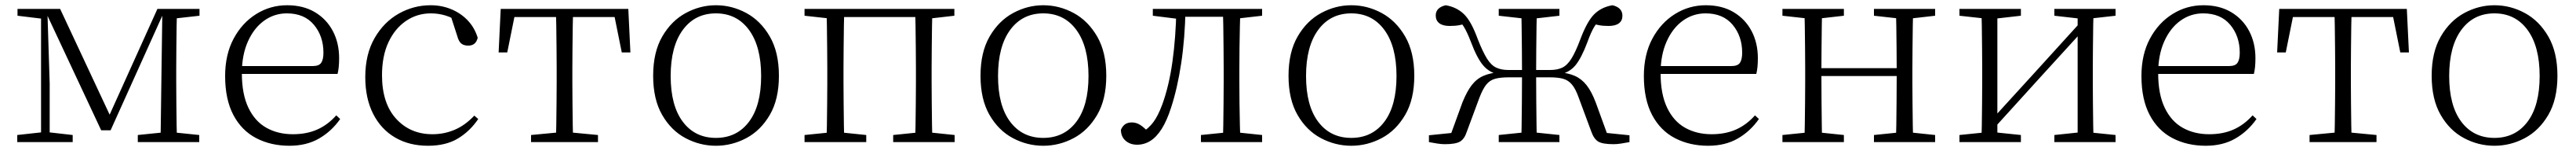

<svg xmlns="http://www.w3.org/2000/svg" viewBox="-20 -542 9853 576"><path d="M367 -45 155 -496H151V-508H210L409 -84H390L582 -508H613V-496H607L403 -45ZM594 0 597 -223 601 -508H657Q656 -484 655.5 -443.5Q655 -403 654.5 -359.5Q654 -316 654 -283V-226Q654 -192 654.5 -148.5Q655 -105 655.5 -64.5Q656 -24 657 0ZM46 0V-27L146 -38H161L258 -27V0ZM507 0V-27L615 -38H635L742 -27V0ZM47 -482V-508H158V-470H146ZM137 0V-508H161L170 -224V0ZM622 -470V-508H743V-482L636 -470Z M1087 14Q1016 14 960 -15Q904 -44 872.5 -103.5Q841 -163 841 -252Q841 -334 873.5 -394.5Q906 -455 960 -488.5Q1014 -522 1078 -522Q1140 -522 1184.5 -495.5Q1229 -469 1253 -423.5Q1277 -378 1277 -320Q1277 -283 1271 -260H871V-290H1176Q1200 -290 1208.5 -302.5Q1217 -315 1217 -341Q1217 -404 1180.5 -447.5Q1144 -491 1077 -491Q1029 -491 990 -463Q951 -435 928 -383.5Q905 -332 905 -263Q905 -183 930 -131Q955 -79 999 -54.5Q1043 -30 1100 -30Q1153 -30 1193.5 -48Q1234 -66 1266 -102L1281 -88Q1248 -41 1200 -13.5Q1152 14 1087 14Z M1617 14Q1545 14 1491 -17.5Q1437 -49 1407 -108Q1377 -167 1377 -248Q1377 -335 1412.5 -396.5Q1448 -458 1505 -490Q1562 -522 1627 -522Q1669 -522 1705.5 -507Q1742 -492 1768.5 -464.5Q1795 -437 1807 -398Q1800 -368 1771 -368Q1753 -368 1743.5 -376.5Q1734 -385 1729 -404L1701 -490L1744 -452Q1713 -474 1685 -482.5Q1657 -491 1628 -491Q1575 -491 1532.5 -462Q1490 -433 1465.5 -380.5Q1441 -328 1441 -255Q1441 -148 1495 -89Q1549 -30 1634 -30Q1679 -30 1719 -47Q1759 -64 1794 -101L1809 -88Q1777 -41 1731 -13.5Q1685 14 1617 14Z M1887 -342 1895 -508H2383L2391 -342H2358L2325 -505L2358 -477H1920L1953 -505L1920 -342ZM2011 0V-27L2127 -38H2151L2267 -27V0ZM2106 0Q2107 -24 2107.5 -64.5Q2108 -105 2108.5 -148.5Q2109 -192 2109 -226V-283Q2109 -316 2108.5 -359.5Q2108 -403 2107.5 -443.5Q2107 -484 2106 -508H2172Q2171 -484 2170.5 -443.5Q2170 -403 2169.5 -359.5Q2169 -316 2169 -283V-226Q2169 -192 2169.5 -148.5Q2170 -105 2170.5 -64.5Q2171 -24 2172 0Z M2718 14Q2657 14 2602 -15Q2547 -44 2512.5 -103.5Q2478 -163 2478 -253Q2478 -343 2513 -403Q2548 -463 2603 -492.5Q2658 -522 2718 -522Q2779 -522 2834 -492.5Q2889 -463 2924 -403Q2959 -343 2959 -253Q2959 -163 2924 -103.5Q2889 -44 2834 -15Q2779 14 2718 14ZM2718 -16Q2798 -16 2844.5 -77.5Q2891 -139 2891 -252Q2891 -365 2844.5 -428Q2798 -491 2718 -491Q2638 -491 2591.5 -428Q2545 -365 2545 -252Q2545 -139 2591.5 -77.5Q2638 -16 2718 -16Z M3141 0Q3142 -24 3142.5 -64.5Q3143 -105 3143.5 -148.5Q3144 -192 3144 -226V-283Q3144 -316 3143.5 -359.5Q3143 -403 3142.5 -443.5Q3142 -484 3141 -508H3209Q3208 -484 3207.5 -443.5Q3207 -403 3206.5 -359.5Q3206 -316 3206 -283V-226Q3206 -192 3206.5 -148.5Q3207 -105 3207.5 -64.5Q3208 -24 3209 0ZM3480 0Q3481 -24 3481.5 -64.5Q3482 -105 3482.5 -148.5Q3483 -192 3483 -226V-283Q3483 -316 3482.5 -359.5Q3482 -403 3481.5 -443.5Q3481 -484 3480 -508H3546Q3545 -484 3544.5 -443.5Q3544 -403 3543.5 -359.5Q3543 -316 3543 -283V-226Q3543 -192 3543.5 -148.5Q3544 -105 3544.5 -64.5Q3545 -24 3546 0ZM3057 0V-27L3166 -38H3186L3293 -27V0ZM3396 0V-27L3504 -38H3525L3631 -27V0ZM3057 -482V-508H3174V-470H3166ZM3513 -470V-508H3630V-482L3525 -470ZM3174 -477V-508H3513V-477Z M3970 14Q3909 14 3854 -15Q3799 -44 3764.5 -103.5Q3730 -163 3730 -253Q3730 -343 3765 -403Q3800 -463 3855 -492.5Q3910 -522 3970 -522Q4031 -522 4086 -492.5Q4141 -463 4176 -403Q4211 -343 4211 -253Q4211 -163 4176 -103.5Q4141 -44 4086 -15Q4031 14 3970 14ZM3970 -16Q4050 -16 4096.5 -77.5Q4143 -139 4143 -252Q4143 -365 4096.5 -428Q4050 -491 3970 -491Q3890 -491 3843.5 -428Q3797 -365 3797 -252Q3797 -139 3843.5 -77.5Q3890 -16 3970 -16Z M4329 10Q4302 10 4284.5 -5.5Q4267 -21 4267 -47Q4273 -61 4283 -68Q4293 -75 4309 -75Q4326 -75 4341.5 -65Q4357 -55 4375 -35V-26H4345V-35Q4373 -52 4391 -76Q4409 -100 4425 -143Q4451 -214 4464 -306.5Q4477 -399 4479 -508H4514Q4512 -396 4497.5 -300.5Q4483 -205 4459 -132Q4443 -82 4423 -50.5Q4403 -19 4379.5 -4.5Q4356 10 4329 10ZM4389 -482V-508H4492V-470H4485ZM4494 -478V-508H4686V-478ZM4573 0V-27L4682 -38H4702L4807 -27V0ZM4657 0Q4658 -24 4658.5 -64.5Q4659 -105 4659.5 -148.5Q4660 -192 4660 -226V-283Q4660 -316 4659.5 -359.5Q4659 -403 4658.5 -443.5Q4658 -484 4657 -508H4724Q4723 -484 4722 -443.5Q4721 -403 4720.5 -359.5Q4720 -316 4720 -283V-226Q4720 -192 4720.5 -148.5Q4721 -105 4722 -64.5Q4723 -24 4724 0ZM4690 -470V-508H4807V-482L4702 -470Z M5148 14Q5087 14 5032 -15Q4977 -44 4942.5 -103.5Q4908 -163 4908 -253Q4908 -343 4943 -403Q4978 -463 5033 -492.5Q5088 -522 5148 -522Q5209 -522 5264 -492.5Q5319 -463 5354 -403Q5389 -343 5389 -253Q5389 -163 5354 -103.5Q5319 -44 5264 -15Q5209 14 5148 14ZM5148 -16Q5228 -16 5274.5 -77.5Q5321 -139 5321 -252Q5321 -365 5274.5 -428Q5228 -491 5148 -491Q5068 -491 5021.5 -428Q4975 -365 4975 -252Q4975 -139 5021.5 -77.5Q5068 -16 5148 -16Z M5445 0V-26L5563 -38L5523 -14L5573 -151Q5590 -193 5608.5 -217Q5627 -241 5653 -252.5Q5679 -264 5718 -267L5714 -257Q5676 -265 5652.5 -292.5Q5629 -320 5606 -381Q5591 -420 5578.5 -440Q5566 -460 5547 -479L5593 -453Q5577 -449 5561.5 -446Q5546 -443 5524 -443Q5498 -443 5484.5 -453.5Q5471 -464 5471 -483Q5471 -513 5509 -522Q5551 -515 5579 -488Q5607 -461 5632 -392Q5651 -344 5667 -318.5Q5683 -293 5702.5 -284Q5722 -275 5749 -275H5828V-247H5750Q5718 -247 5698 -241.5Q5678 -236 5664.5 -219.5Q5651 -203 5638 -169L5590 -40Q5581 -12 5564 -2Q5547 8 5506 8Q5492 8 5476.5 5.5Q5461 3 5445 0ZM6212 0Q6196 3 6180.5 5.5Q6165 8 6151 8Q6109 8 6092.5 -2Q6076 -12 6066 -40L6018 -169Q6006 -203 5992 -219.5Q5978 -236 5958.5 -241.5Q5939 -247 5907 -247H5828V-275H5908Q5936 -275 5955 -284Q5974 -293 5990 -318.5Q6006 -344 6024 -392Q6050 -461 6077.5 -488Q6105 -515 6147 -522Q6185 -513 6185 -482Q6185 -463 6171.5 -453Q6158 -443 6132 -443Q6110 -443 6095 -446Q6080 -449 6065 -453L6109 -479Q6090 -460 6077.5 -440Q6065 -420 6051 -381Q6028 -320 6005 -292.5Q5982 -265 5942 -257L5938 -267Q5977 -264 6003 -252.5Q6029 -241 6048 -217Q6067 -193 6083 -151L6133 -14L6094 -38L6212 -26ZM5798 0Q5799 -24 5799.5 -65.5Q5800 -107 5800.5 -156.5Q5801 -206 5801 -253V-270Q5801 -310 5800.5 -356Q5800 -402 5799.5 -443Q5799 -484 5798 -508H5858Q5857 -484 5856.5 -443Q5856 -402 5855.5 -356Q5855 -310 5855 -270V-253Q5855 -206 5855.5 -156.5Q5856 -107 5856.5 -65.5Q5857 -24 5858 0ZM5712 0V-27L5819 -38H5839L5944 -27V0ZM5712 -482V-508H5944V-482L5839 -470H5819Z M6513 14Q6442 14 6386 -15Q6330 -44 6298.5 -103.5Q6267 -163 6267 -252Q6267 -334 6299.5 -394.5Q6332 -455 6386 -488.5Q6440 -522 6504 -522Q6566 -522 6610.5 -495.5Q6655 -469 6679 -423.5Q6703 -378 6703 -320Q6703 -283 6697 -260H6297V-290H6602Q6626 -290 6634.5 -302.5Q6643 -315 6643 -341Q6643 -404 6606.5 -447.5Q6570 -491 6503 -491Q6455 -491 6416 -463Q6377 -435 6354 -383.5Q6331 -332 6331 -263Q6331 -183 6356 -131Q6381 -79 6425 -54.5Q6469 -30 6526 -30Q6579 -30 6619.5 -48Q6660 -66 6692 -102L6707 -88Q6674 -41 6626 -13.5Q6578 14 6513 14Z M6881 0Q6882 -24 6882.5 -64.5Q6883 -105 6883.5 -148.5Q6884 -192 6884 -226V-283Q6884 -316 6883.5 -359.5Q6883 -403 6882.5 -443.5Q6882 -484 6881 -508H6949Q6948 -484 6947.5 -443Q6947 -402 6946.5 -357Q6946 -312 6946 -275V-256Q6946 -207 6946.5 -157Q6947 -107 6947.5 -65.5Q6948 -24 6949 0ZM7230 0Q7232 -24 7232.5 -65.5Q7233 -107 7233.5 -157Q7234 -207 7234 -256V-275Q7234 -312 7233.5 -357Q7233 -402 7232.5 -443Q7232 -484 7230 -508H7297Q7296 -484 7295.5 -443.5Q7295 -403 7294.5 -359.5Q7294 -316 7294 -283V-226Q7294 -192 7294.5 -148.5Q7295 -105 7295.5 -64.5Q7296 -24 7297 0ZM6797 0V-27L6906 -38H6926L7032 -27V0ZM6797 -482V-508H7032V-482L6926 -470H6906ZM7147 0V-27L7255 -38H7276L7381 -27V0ZM7147 -482V-508H7381V-482L7276 -470H7255ZM6914 -252V-282H7264V-252Z M7474 0V-27L7582 -38H7603L7709 -27V0ZM7837 0V-27L7942 -38H7963L8071 -27V0ZM7558 0Q7559 -24 7559.5 -64.5Q7560 -105 7560.5 -148.5Q7561 -192 7561 -226V-283Q7561 -316 7560.5 -359.5Q7560 -403 7559.5 -443.5Q7559 -484 7558 -508H7619V0ZM7599 -45 7569 -61H7575L7759 -262L7944 -465L7972 -447H7966L7782 -246ZM7926 0V-508H7987Q7986 -484 7985.5 -443.5Q7985 -403 7984.5 -359.5Q7984 -316 7984 -283V-226Q7984 -192 7984.5 -148.5Q7985 -105 7985.5 -64.5Q7986 -24 7987 0ZM7474 -482V-508H7709V-482L7604 -470H7583ZM7837 -482V-508H8071V-482L7964 -470H7943Z M8416 14Q8345 14 8289 -15Q8233 -44 8201.5 -103.5Q8170 -163 8170 -252Q8170 -334 8202.5 -394.5Q8235 -455 8289 -488.5Q8343 -522 8407 -522Q8469 -522 8513.5 -495.5Q8558 -469 8582 -423.5Q8606 -378 8606 -320Q8606 -283 8600 -260H8200V-290H8505Q8529 -290 8537.5 -302.5Q8546 -315 8546 -341Q8546 -404 8509.5 -447.5Q8473 -491 8406 -491Q8358 -491 8319 -463Q8280 -435 8257 -383.5Q8234 -332 8234 -263Q8234 -183 8259 -131Q8284 -79 8328 -54.5Q8372 -30 8429 -30Q8482 -30 8522.5 -48Q8563 -66 8595 -102L8610 -88Q8577 -41 8529 -13.5Q8481 14 8416 14Z M8689 -342 8697 -508H9185L9193 -342H9160L9127 -505L9160 -477H8722L8755 -505L8722 -342ZM8813 0V-27L8929 -38H8953L9069 -27V0ZM8908 0Q8909 -24 8909.5 -64.5Q8910 -105 8910.5 -148.5Q8911 -192 8911 -226V-283Q8911 -316 8910.5 -359.5Q8910 -403 8909.5 -443.5Q8909 -484 8908 -508H8974Q8973 -484 8972.5 -443.5Q8972 -403 8971.5 -359.5Q8971 -316 8971 -283V-226Q8971 -192 8971.5 -148.5Q8972 -105 8972.5 -64.5Q8973 -24 8974 0Z M9520 14Q9459 14 9404 -15Q9349 -44 9314.5 -103.5Q9280 -163 9280 -253Q9280 -343 9315 -403Q9350 -463 9405 -492.5Q9460 -522 9520 -522Q9581 -522 9636 -492.5Q9691 -463 9726 -403Q9761 -343 9761 -253Q9761 -163 9726 -103.5Q9691 -44 9636 -15Q9581 14 9520 14ZM9520 -16Q9600 -16 9646.5 -77.5Q9693 -139 9693 -252Q9693 -365 9646.5 -428Q9600 -491 9520 -491Q9440 -491 9393.5 -428Q9347 -365 9347 -252Q9347 -139 9393.5 -77.5Q9440 -16 9520 -16Z"/></svg>

Font: Noto Serif JP ExtraLight
Style: Regular
Weight: 200
Designer: Ryoko NISHIZUKA  (kana & ideographs); Frank Grießhammer (Latin, Greek & Cyrillic); Wenlong ZHANG  (bopomofo); Sandoll Co
Foundry: Adobe
Version: Version 2.002-H1;hotconv 1.1.0;makeotfexe 2.6.0